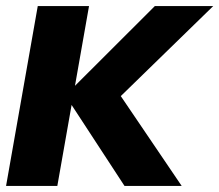

<svg xmlns="http://www.w3.org/2000/svg" viewBox="-28 -613 723 633"><path d="M-8 0H161L265.5 -593H96.5ZM181 -292 368 -294 675 -593H482.5ZM382.5 0H571L369 -298L186.5 -300Z"/></svg>

Font: Anybody UltraCondensed Thin
Style: Bold Italic
Weight: 700
Italic angle: -10°
Version: Version 1.111